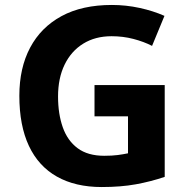

<svg xmlns="http://www.w3.org/2000/svg" viewBox="-20 -744 764 774"><path d="M361 -401H644V-31Q588 -12 527.5 -1Q467 10 390 10Q284 10 209.5 -32Q135 -74 96.5 -156Q58 -238 58 -358Q58 -470 101.5 -552Q145 -634 228 -679Q311 -724 431 -724Q488 -724 543 -712Q598 -700 643 -680L593 -559Q560 -576 518 -587Q476 -598 430 -598Q364 -598 315.5 -568Q267 -538 240.5 -483.5Q214 -429 214 -355Q214 -285 233 -231Q252 -177 293 -146.5Q334 -116 400 -116Q432 -116 454.5 -119Q477 -122 496 -126V-275H361Z"/></svg>

Font: Noto Sans Cham
Style: Bold
Weight: 700
Version: Version 2.002